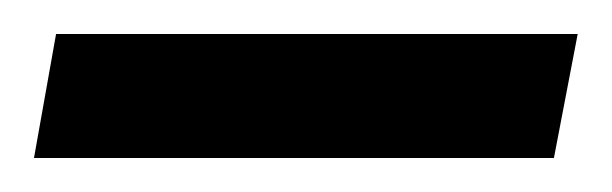

<svg xmlns="http://www.w3.org/2000/svg" viewBox="-33 -20 360 113"><path d="M-13 73 0 0H307L293 73Z"/></svg>

Font: Cuprum Medium
Style: Italic
Weight: 500
Italic angle: -10°
Version: Version 3.000